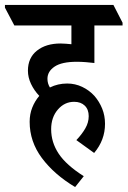

<svg xmlns="http://www.w3.org/2000/svg" viewBox="-68 -644 516 777"><path d="M236 113Q151 62 101.5 -4.5Q52 -71 52 -151Q52 -182 62.5 -208.5Q73 -235 91 -256Q70 -278 57.5 -304.5Q45 -331 45 -358Q45 -410 81.5 -439Q118 -468 177 -468Q188 -468 199 -467Q210 -466 221 -465V-541H-10L-48 -613V-624H391L428 -552V-541H314V-389Q299 -391 279.5 -392.5Q260 -394 243 -394Q182 -394 153 -374.5Q124 -355 124 -325Q124 -306 134 -290Q166 -306 204 -306Q236 -306 264.5 -292.5Q293 -279 314 -256Q334 -233 345.5 -204.5Q357 -176 357 -143Q357 -77 313 -25L241 -77Q263 -100 277 -124Q291 -148 291 -174Q291 -201 275 -216.5Q259 -232 232 -232Q193 -232 166 -200.5Q139 -169 139 -121Q139 -68 169.5 -22Q200 24 271 69Z"/></svg>

Font: Noto Serif Devanagari ExtraCondensed SemiBold
Style: Regular
Weight: 600
Width: 2
Designer: Universal Thirst, Indian Type Foundry and the Monotype Design Team
Foundry: Monotype Imaging Inc.
Version: Version 2.004; ttfautohint (v1.8.4.7-5d5b)